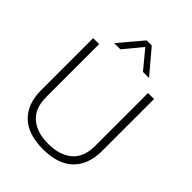

<svg xmlns="http://www.w3.org/2000/svg" viewBox="-262 -1057 1202 1202"><g transform="rotate(45 339.5 -455.5)"><path d="M317 -926H362L494 -770H440L340 -891L240 -770H185ZM70 -239V-699H123V-231Q123 -130 181 -81Q239 -32 339 -32Q439 -32 497.5 -81Q556 -130 556 -231V-699H609V-239Q609 -118 540.5 -51.5Q472 15 339 15Q206 15 138 -51.5Q70 -118 70 -239Z"/></g></svg>

Font: Prompt ExtraLight
Style: Regular
Weight: 275
Designer: Katatrad Team
Foundry: CadsonDemak
Version: Version 1.001